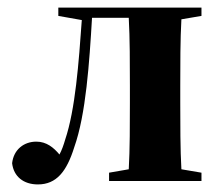

<svg xmlns="http://www.w3.org/2000/svg" viewBox="-20 -478 576 507"><path d="M80 9C129 9 156 -25 176 -89C207 -176 216 -313 223 -431H320C323 -379 323 -307 323 -251V-207C323 -153 323 -82 320 -31L268 -22V0H512V-22L459 -31C456 -82 456 -153 456 -207V-251C456 -305 456 -375 459 -427L512 -436V-458H134V-436L196 -425C188 -313 179 -189 152 -109C148 -95 143 -81 137 -70C122 -88 103 -104 76 -104C43 -104 16 -83 12 -47C16 -12 42 9 80 9Z"/></svg>

Font: Source Serif 4 Display
Style: Bold
Weight: 700
Designer: Frank Grießhammer
Foundry: Adobe Systems Incorporated
Version: Version 4.004;hotconv 1.0.117;makeotfexe 2.5.65602